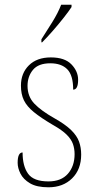

<svg xmlns="http://www.w3.org/2000/svg" viewBox="-20 -786 412 816"><path d="M186 10Q136 10 107.5 -7Q79 -24 67 -48Q55 -72 55 -94Q55 -138 76 -138Q76 -80 99.5 -47.5Q123 -15 186 -15Q240 -15 268.5 -47.5Q297 -80 297 -131Q297 -154 290 -174Q283 -194 263.5 -213.5Q244 -233 205 -255Q154 -285 124 -309.5Q94 -334 81.5 -360Q69 -386 69 -422Q69 -475 103 -508.5Q137 -542 196 -542Q255 -542 283.5 -512.5Q312 -483 312 -447Q312 -405 291 -405Q291 -466 266 -491.5Q241 -517 194 -517Q143 -517 120 -489Q97 -461 97 -421Q97 -376 126 -345.5Q155 -315 212 -283Q258 -257 282.5 -233Q307 -209 316 -184Q325 -159 325 -129Q325 -66 286.5 -28Q248 10 186 10ZM156 -619Q178 -653 202.5 -692.5Q227 -732 240 -766H284V-756Q273 -739 251 -711Q229 -683 204 -654.5Q179 -626 159 -606H156Z"/></svg>

Font: Noto Serif Tamil SemiCondensed Thin
Style: Italic
Weight: 100
Width: 4
Italic angle: -12°
Designer: Indian Type Foundry, Tom Grace, and the Monotype Design Team
Foundry: Monotype Imaging Inc.
Version: Version 2.003; ttfautohint (v1.8.4.7-5d5b)